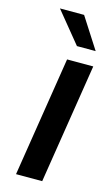

<svg xmlns="http://www.w3.org/2000/svg" viewBox="-115 -778 477 822"><g transform="rotate(15 123.0 -367.0)"><path d="M44 -734H151L239 -597H156ZM46 0 130 -531H246L162 0Z"/></g></svg>

Font: Exo
Style: DemiBoldItalic
Weight: 600
Designer: Natanael Gama
Version: Version 1